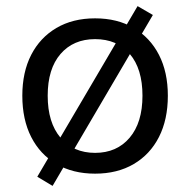

<svg xmlns="http://www.w3.org/2000/svg" viewBox="-20 -559 622 628"><path d="M291 9Q218 9 164.5 -22.5Q111 -54 82 -111Q53 -168 53 -246Q53 -323 82 -379.5Q111 -436 164.5 -467.5Q218 -499 291 -499Q364 -499 417.5 -467.5Q471 -436 500 -379.5Q529 -323 529 -246Q529 -168 500 -111Q471 -54 417.5 -22.5Q364 9 291 9ZM291 -59Q362 -59 404 -108.5Q446 -158 446 -246Q446 -334 404.5 -382.5Q363 -431 291 -431Q220 -431 178 -382.5Q136 -334 136 -246Q136 -158 178 -108.5Q220 -59 291 -59ZM152 49 102 19 430 -539 480 -510Z"/></svg>

Font: Nunito Sans 10pt
Style: Regular
Weight: 400
Designer: Vernon Adams
Foundry: Vernon Adams
Version: Version 3.101;gftools[0.9.27]